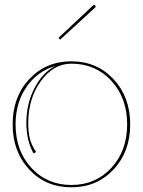

<svg xmlns="http://www.w3.org/2000/svg" viewBox="-20 -778 595 800"><path d="M223.6 -620.1 367.7 -755.4Q372.1 -759.8 376 -755.4Q380.9 -751 377 -747.1L230.5 -612.8ZM32.7 -259.8Q32.7 -374 101.8 -448.2Q170.9 -522.5 277.3 -522.5Q383.8 -522.5 453.1 -448Q522.5 -373.5 522.5 -259.8Q522.5 -146 453.1 -71.8Q383.8 2.4 277.3 2.4Q170.9 2.4 101.8 -71.8Q32.7 -146 32.7 -259.8ZM277.3 -512.7Q203.1 -512.7 150.4 -440.2Q97.7 -367.7 97.7 -265.1Q97.7 -230.5 104 -202.1Q109.9 -175.8 130.4 -144.5L119.6 -138.7Q89.8 -193.8 89.8 -265.1Q89.8 -345.2 123.3 -410.2Q156.7 -475.1 210 -502.9Q135.3 -481 90.1 -415.3Q44.9 -349.6 44.9 -259.8Q44.9 -149.9 110.6 -78.6Q176.3 -7.3 277.3 -7.3Q378.4 -7.3 444.1 -78.6Q509.8 -149.9 509.8 -259.8Q509.8 -369.6 444.1 -441.2Q378.4 -512.7 277.3 -512.7Z"/></svg>

Font: ZnikomitNo25
Style: Regular
Weight: 100
Designer: gluk
Foundry: gluk
Version: Version 0.56